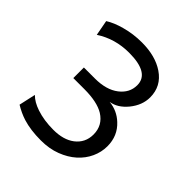

<svg xmlns="http://www.w3.org/2000/svg" viewBox="-192 -813 952 952"><g transform="rotate(45 284.0 -337.0)"><path d="M246.1 12.2Q174.3 12.2 120.6 -4.4Q83.5 -16.1 46.4 -38.6L65.9 -126.5Q90.8 -101.1 134.8 -86.4Q187 -68.8 252.9 -68.8Q323.2 -68.8 365.2 -100.6Q410.6 -135.3 410.6 -193.4Q410.6 -257.3 356 -291.5Q308.6 -320.3 218.8 -320.3H141.6V-394.5H218.8Q298.3 -394.5 344.7 -430.2Q391.1 -465.8 391.1 -519.5Q391.1 -605 248.5 -605Q149.9 -605 72.3 -554.2L57.1 -635.3Q90.8 -656.7 141.1 -670.4Q196.8 -686 257.3 -686Q352.5 -686 413.6 -644.5Q479 -600.1 479 -522Q479 -467.3 439.5 -418.5Q400.4 -371.1 352.5 -364.3Q408.7 -358.9 449.7 -320.3Q500.5 -273.4 500.5 -200.7Q500.5 -159.7 482.9 -121.3Q465.3 -83 432.4 -53.5Q399.4 -23.9 352.3 -5.9Q305.2 12.2 246.1 12.2Z"/></g></svg>

Font: Cadman
Style: Regular
Weight: 400
Designer: Paul James MIller
Foundry: High-Logic / Made with FontCreator
Version: Version 2.114;March 28, 2021;FontCreator 13.0.0.2683 64-bit